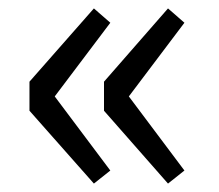

<svg xmlns="http://www.w3.org/2000/svg" viewBox="-20 -510 519 456"><path d="M203 -74 242 -105 110 -281 242 -456 203 -490 50 -316V-247ZM379 -74 418 -105 286 -281 418 -456 379 -490 227 -316V-247Z"/></svg>

Font: Source Han Sans KR
Style: Regular
Weight: 400
Designer: Ryoko NISHIZUKA 西塚涼子 (kana, bopomofo & ideographs); Paul D. Hunt (Latin, Greek & Cyrillic); Sandoll Communications 산돌커뮤니
Foundry: Adobe
Version: Version 2.004;hotconv 1.0.118;makeotfexe 2.5.65603